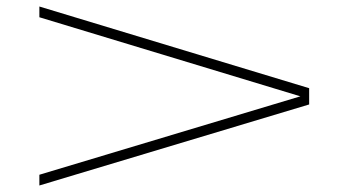

<svg xmlns="http://www.w3.org/2000/svg" viewBox="-20 -563 1073 590"><path d="M101 -543V-510L903 -267L101 -26V7L930 -242V-292Z"/></svg>

Font: Sprat Extended Medium
Style: Regular
Weight: 500
Width: 9
Designer: Ethan Nakache
Foundry: Collletttivo
Version: Version 2.000;Glyphs 3.2 (3217)